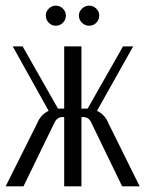

<svg xmlns="http://www.w3.org/2000/svg" viewBox="-25 -659 514 679"><path d="M298 -225Q289 -246 267 -245H263V0H202V-245H198Q177 -246 167 -224L58 0H-5L106 -222Q119 -254 147 -267L20 -495H55L180 -275H202V-495H263V-275H285L410 -495H446L318 -267Q346 -254 359 -222L469 0H407ZM137 -604Q137 -618 147.5 -628.5Q158 -639 172 -639Q187 -639 197.5 -628.5Q208 -618 208 -604Q208 -589 197.5 -578.5Q187 -568 172 -568Q158 -568 147.5 -578.5Q137 -589 137 -604ZM254 -604Q254 -618 265 -628.5Q276 -639 290 -639Q305 -639 315.5 -628.5Q326 -618 326 -604Q326 -589 315.5 -578.5Q305 -568 290 -568Q276 -568 265 -578.5Q254 -589 254 -604Z"/></svg>

Font: Moniqa Paragraph
Style: Regular
Weight: 400
Designer: Rajesh Rajput
Foundry: Rajesh Rajput
Version: Version 1.000